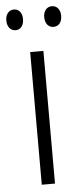

<svg xmlns="http://www.w3.org/2000/svg" viewBox="-68 -737 324 767"><g transform="rotate(-5 94.0 -353.5)"><path d="M-16 -666C-16 -640 -2 -624 18 -624C37 -624 51 -639 51 -666C51 -692 37 -707 18 -707C-2 -707 -16 -691 -16 -666ZM136 -666C136 -640 150 -624 170 -624C190 -624 204 -639 204 -666C204 -692 189 -707 170 -707C151 -707 136 -692 136 -666ZM121 0V-532H68V0Z"/></g></svg>

Font: Noto Sans Thai Looped ExtraCondensed Light
Style: Regular
Weight: 300
Width: 2
Designer: Sasikarn Vongin, Ben Mitchell
Foundry: The Fontpad Ltd
Version: Version 1.001